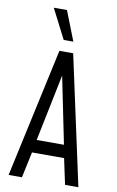

<svg xmlns="http://www.w3.org/2000/svg" viewBox="-105 -1044 671 1099"><g transform="rotate(10 230.0 -494.0)"><path d="M27 0 190 -750H270L432.5 0H355L323 -150H136.5L104.5 0ZM150.5 -225H309L224 -642.5H236ZM203.5 -815.5 115.5 -987.5H192L259.5 -815.5Z"/></g></svg>

Font: Mohave Light
Style: Regular
Weight: 400
Version: Version 2.003